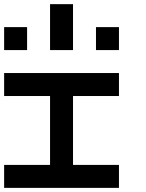

<svg xmlns="http://www.w3.org/2000/svg" viewBox="-20 -909 707 929"><path d="M222.2 -444.4H0V-555.6H555.6V-444.4H333.3V-111.1H555.6V0H0V-111.1H222.2ZM111.1 -666.7H0V-777.8H111.1ZM555.6 -666.7H444.4V-777.8H555.6ZM333.3 -666.7H222.2V-888.9H333.3Z"/></svg>

Font: Pixeloid Mono
Style: Regular
Weight: 400
Monospace: yes
Designer: GGBotNet
Foundry: GGBotNet
Version: 0.5